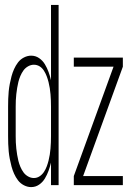

<svg xmlns="http://www.w3.org/2000/svg" viewBox="-20 -755 540 783"><path d="M107 8Q92 8 77.5 0.5Q63 -7 53.5 -19.5Q44 -32 37.5 -46.5Q31 -61 27 -76Q23 -91 20 -106.5Q17 -122 15.5 -137.5Q14 -153 13.5 -168.5Q13 -184 13 -200V-320Q13 -336 13.5 -351.5Q14 -367 15.5 -382.5Q17 -398 20 -413.5Q23 -429 27 -444Q31 -459 37.5 -473.5Q44 -488 53.5 -500.5Q63 -513 77.5 -520.5Q92 -528 107 -528Q125 -528 139.5 -518Q154 -508 163 -493Q172 -478 178 -461.5Q184 -445 188 -428V-735H219V0H188V-92Q184 -75 178 -58.5Q172 -42 163 -27Q154 -12 139.5 -2Q125 8 107 8ZM281 0V-37L443 -483H281V-520H481V-483L319 -37H481V0ZM118 -29Q131 -29 141.5 -36Q152 -43 159 -53.5Q166 -64 170.5 -76Q175 -88 178 -100Q181 -112 183 -124.5Q185 -137 186 -149.5Q187 -162 187.5 -174.5Q188 -187 188 -200V-320Q188 -333 187.5 -345.5Q187 -358 186 -370.5Q185 -383 183 -395.5Q181 -408 178 -420Q175 -432 170.5 -444Q166 -456 159 -467Q152 -478 141.5 -484.5Q131 -491 118 -491Q106 -491 94.5 -484.5Q83 -478 75.5 -467.5Q68 -457 63 -445Q58 -433 55 -421Q52 -409 50 -396.5Q48 -384 46.5 -371Q45 -358 44.5 -345.5Q44 -333 44 -320V-200Q44 -187 44.5 -174.5Q45 -162 46.5 -149Q48 -136 50 -123.5Q52 -111 55 -99Q58 -87 63 -75Q68 -63 75.5 -52.5Q83 -42 94.5 -35.5Q106 -29 118 -29Z"/></svg>

Font: Iosevka SS04 Extralight
Style: Regular
Weight: 200
Monospace: yes
Designer: Belleve Invis
Foundry: Belleve Invis
Version: Version 19.0.0; ttfautohint (v1.8.4)